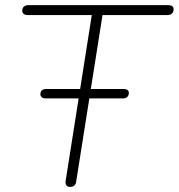

<svg xmlns="http://www.w3.org/2000/svg" viewBox="-20 -725 699 751"><path d="M254 6Q244 6 239.5 -0.5Q235 -7 237 -19L339 -666H89Q79 -666 73 -670.5Q67 -675 67 -683Q67 -694 74 -699.5Q81 -705 91 -705H637Q648 -705 653.5 -701Q659 -697 659 -689Q659 -678 652.5 -672Q646 -666 635 -666H381L278 -15Q277 -5 271 0.5Q265 6 254 6ZM159 -340Q149 -340 143.5 -344.5Q138 -349 138 -356Q138 -367 144.5 -372Q151 -377 161 -377H463Q473 -377 478.5 -373Q484 -369 484 -362Q484 -352 478 -346Q472 -340 461 -340Z"/></svg>

Font: Nunito ExtraLight ExtraLight
Style: Italic
Weight: 250
Italic angle: -9°
Version: Version 3.602